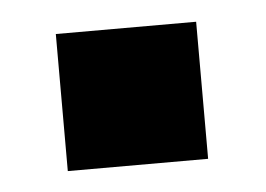

<svg xmlns="http://www.w3.org/2000/svg" viewBox="-28 -197 317 229"><g transform="rotate(-5 130.0 -82.0)"><path d="M45.4 0V-164.1H213.4V0Z"/></g></svg>

Font: Oswald
Style: Heavy
Weight: 800
Designer: Vernon Adams
Foundry: Vernon Adams
Version: 3.0; ttfautohint (v0.95) -l 8 -r 50 -G 200 -x 0 -w "G" -W -c